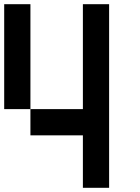

<svg xmlns="http://www.w3.org/2000/svg" viewBox="-20 -895 665 915"><path d="M500 0H375V-250H125V-375H375V-875H500ZM0 -375V-875H125V-375Z"/></svg>

Font: Galmuri7 Regular
Style: Regular
Weight: 400
Designer: Lee Minseo (quiple)
Version: Version 2.399;hotconv 1.1.1;makeotfexe 2.6.0 DEVELOPMENT